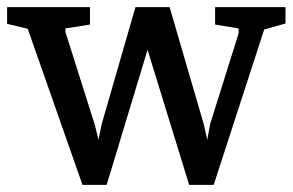

<svg xmlns="http://www.w3.org/2000/svg" viewBox="-42 -515 823 540"><path d="M190 5 36 -434 -22 -448V-495H211V-446L142 -435V-425L224 -166L235 -122L244 -166L339 -495H435L531 -166L541 -122L549 -166L629 -421V-435L563 -446V-495H761V-449L701 -432L559 5H490L373 -375L258 5Z"/></svg>

Font: Faustina Light Medium
Style: Regular
Weight: 500
Version: Version 1.200